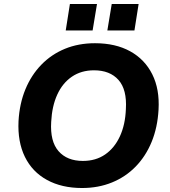

<svg xmlns="http://www.w3.org/2000/svg" viewBox="-20 -933 855 964"><path d="M392 11Q290 11 216 -29.5Q142 -70 105 -145.5Q68 -221 73 -325Q78 -413 107.5 -484.5Q137 -556 187.5 -608Q238 -660 306 -688Q374 -716 457 -716Q560 -716 633.5 -675.5Q707 -635 744.5 -560Q782 -485 776 -382Q771 -293 741.5 -221Q712 -149 661.5 -97Q611 -45 542.5 -17Q474 11 392 11ZM396 -125Q461 -125 508 -157.5Q555 -190 582 -248.5Q609 -307 612 -385Q618 -483 575 -531.5Q532 -580 452 -580Q388 -580 341 -548Q294 -516 267.5 -458Q241 -400 237 -321Q231 -223 274 -174Q317 -125 396 -125ZM519 -780 541 -913H676L655 -780ZM310 -780 331 -913H467L445 -780Z"/></svg>

Font: Nunito Sans 10pt ExtraBold
Style: Italic
Weight: 800
Italic angle: -9°
Designer: Vernon Adams
Foundry: Vernon Adams
Version: Version 3.101;gftools[0.9.27]